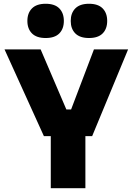

<svg xmlns="http://www.w3.org/2000/svg" viewBox="-20 -990 698 1010"><path d="M292 -814.2Q268.1 -790 220.2 -790Q172.4 -790 148.2 -814.2Q124 -838.4 124 -879.9Q124 -921.4 148.2 -945.8Q172.4 -970.2 220.2 -970.2Q268.1 -970.2 292 -945.8Q315.9 -921.4 315.9 -879.9Q315.9 -838.4 292 -814.2ZM520 -814.2Q496.1 -790 448.2 -790Q400.4 -790 376.2 -814.2Q352.1 -838.4 352.1 -879.9Q352.1 -921.4 376.2 -945.8Q400.4 -970.2 448.2 -970.2Q496.1 -970.2 520 -945.8Q543.9 -921.4 543.9 -879.9Q543.9 -838.4 520 -814.2ZM429.2 0H247.1V-273.9H210.9L3.9 -730H193.8L329.1 -414.1H354L474.1 -730H653.8L464.8 -273.9H429.2Z"/></svg>

Font: Sora ExtraBold
Style: Regular
Weight: 800
Designer: Jonathan Barnbrook, Julián Moncada
Foundry: Barnbrook Fonts
Version: Version 2.000